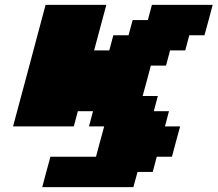

<svg xmlns="http://www.w3.org/2000/svg" viewBox="-20 -645 895 790"><path d="M153.8 125H528.8L545.9 62.5H608.4L625 0H687.5Q692.9 -21 704.1 -62.5Q715.3 -104 721.2 -125H658.7L675.3 -187.5H612.8L629.4 -250H566.9Q572.8 -270.5 584 -312.3Q595.2 -354 600.6 -375H663.1L679.7 -437.5H742.2L758.8 -500H821.3Q827.1 -520.5 838.4 -562.3Q849.6 -604 855 -625H605L588.4 -562.5H525.9L508.8 -500H446.3L429.7 -437.5H367.2L417.5 -625H167.5Q145.5 -542 100.8 -375Q56.2 -208 33.7 -125H283.7L300.3 -187.5H362.8L346.2 -125H408.7Q402.8 -104 391.6 -62.5Q380.4 -21 375 0H187.5Q181.6 21 170.4 62.5Q159.2 104 153.8 125Z"/></svg>

Font: Faithful 32x
Style: BoldOblique
Weight: 400
Foundry: Faithful Resource Pack
Version: Version 1.0; January 27, 2023